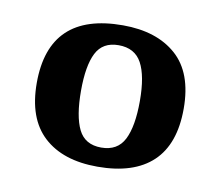

<svg xmlns="http://www.w3.org/2000/svg" viewBox="-49 -776 521 453"><g transform="rotate(10 211.0 -549.5)"><path d="M210 -380Q127 -380 81 -422.5Q35 -465 35 -550Q35 -719 212 -719Q293 -719 340 -677.5Q387 -636 387 -550Q387 -465 342 -422.5Q297 -380 210 -380ZM211 -426Q250 -426 266 -457.5Q282 -489 282 -550Q282 -610 265.5 -640.5Q249 -671 210 -671Q172 -671 156.5 -640.5Q141 -610 141 -550Q141 -489 156.5 -457.5Q172 -426 211 -426Z"/></g></svg>

Font: Noto Serif Toto SemiBold
Style: Regular
Weight: 600
Designer: Monotype Design Team
Foundry: Monotype Imaging Inc.
Version: Version 2.001; ttfautohint (v1.8.4.7-5d5b)